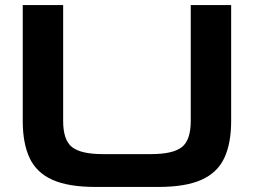

<svg xmlns="http://www.w3.org/2000/svg" viewBox="-20 -735 1005 760"><path d="M359 5Q250 5 187 -23.5Q124 -52 97 -110Q70 -168 70 -256V-715H230V-256Q230 -180 265.5 -152.5Q301 -125 386 -125H579Q664 -125 699.5 -152.5Q735 -180 735 -256V-715H895V-256Q895 -168 868 -110Q841 -52 778 -23.5Q715 5 606 5Z"/></svg>

Font: Zen Dots
Style: Regular
Weight: 400
Designer: Yoshimichi Ohira
Foundry: A-1 Corp ZenFonts
Version: Version 1.000; ttfautohint (v1.8.3)